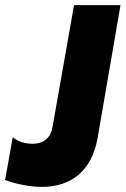

<svg xmlns="http://www.w3.org/2000/svg" viewBox="-35 -720 492 752"><path d="M129 12C243 12 324 -50 347 -178L437 -700H255L171 -224C164 -181 137 -157 93 -157C57 -157 32 -168 15 -183L-15 -15C29 2 87 12 129 12Z"/></svg>

Font: Fixel Display ExtraBold
Style: Italic
Weight: 800
Italic angle: -10°
Designer: AlfaBravo + MacPaw
Foundry: Kyrylo Tkachov, Marchela Mozhyna, Serhii Makarenko, Maria Weinstein, Zakhar Kryvoshyya
Version: Version 1.210;Glyphs 3.2 (3217)